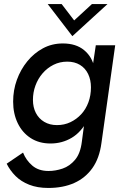

<svg xmlns="http://www.w3.org/2000/svg" viewBox="-20 -717 625 950"><path d="M219 213Q165 213 124.5 197Q84 181 57 154Q30 127 13 93L94 38Q109 76 140 102.5Q171 129 220 129Q255 129 290 117Q325 105 351.5 73.5Q378 42 385 -16L401 -137L414 -124Q382 -63 334.5 -35Q287 -7 230 -7Q173 -7 131.5 -34Q90 -61 67.5 -108Q45 -155 45 -214Q45 -271 63.5 -322Q82 -373 115 -413.5Q148 -454 192.5 -478Q237 -502 291 -502Q356 -502 396 -469Q436 -436 447 -382L436 -372L454 -493H550L482 -10Q472 66 437 115Q402 164 347 188.5Q292 213 219 213ZM262 -98Q298 -98 328.5 -112.5Q359 -127 382 -152Q405 -177 417.5 -211Q430 -245 430 -285Q430 -322 416 -351Q402 -380 375.5 -396Q349 -412 313 -412Q276 -412 245 -396.5Q214 -381 191 -354.5Q168 -328 155.5 -294Q143 -260 143 -223Q143 -186 157.5 -158Q172 -130 199 -114Q226 -98 262 -98ZM338 -538 216 -697H285L347 -616L435 -697H512Z"/></svg>

Font: Hanken Grotesk Medium
Style: Italic
Weight: 500
Italic angle: -8°
Designer: Alfredo Marco Pradil
Foundry: Hanken Design Co.
Version: Version 3.013